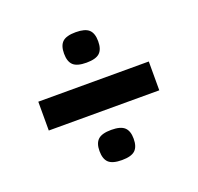

<svg xmlns="http://www.w3.org/2000/svg" viewBox="-92 -648 696 676"><g transform="rotate(-20 256.0 -309.5)"><path d="M192 -492Q192 -522 206.5 -535.5Q221 -549 256 -549Q291 -549 305.5 -535.5Q320 -522 320 -492Q320 -462 305.5 -448.5Q291 -435 256 -435Q221 -435 206.5 -448.5Q192 -462 192 -492ZM49 -256V-364H463V-256ZM192 -127Q192 -156 206.5 -169.5Q221 -183 256 -183Q291 -183 305.5 -169.5Q320 -156 320 -127Q320 -97 305.5 -83.5Q291 -70 256 -70Q221 -70 206.5 -83.5Q192 -97 192 -127Z"/></g></svg>

Font: Georama SemiBold
Style: Regular
Weight: 600
Designer: Jean-Baptiste Levee
Foundry: Production Type
Version: Version 1.000